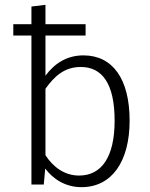

<svg xmlns="http://www.w3.org/2000/svg" viewBox="-20 -763 620 794"><path d="M325 -534C256 -534 205 -500 168 -450V-616H334V-663H168V-743L110 -736V-663H35V-616H110V0H161L167 -66C200 -22 251 11 317 11C443 11 516 -96 516 -264C516 -438 445 -534 325 -534ZM307 -37C247 -37 200 -72 168 -121V-396C204 -446 245 -486 314 -486C402 -486 454 -418 454 -264C454 -112 399 -37 307 -37Z"/></svg>

Font: FiraGO Light
Style: Regular
Weight: 300
Designer: bBox Type
Foundry: bBox Type GmbH
Version: Version 1.001;PS 001.001;hotconv 1.0.88;makeotf.lib2.5.64775